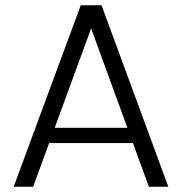

<svg xmlns="http://www.w3.org/2000/svg" viewBox="-20 -710 692 730"><path d="M366 -690 620 0H546L309 -650H344L106 0H32L287 -690ZM146 -224H502L521 -166H128Z"/></svg>

Font: Parkinsans Light
Style: Regular
Weight: 300
Designer: Red Stone, Indian Type Foundry
Foundry: Indian Type Foundry
Version: Version 1.000